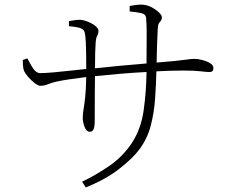

<svg xmlns="http://www.w3.org/2000/svg" viewBox="-20 -776 1040 835"><path d="M543.9 -726.1V-750Q556.6 -752.4 569.6 -754.2Q582.5 -755.9 594.2 -755.9Q616.2 -755.9 636.7 -745.6Q657.2 -735.4 670.7 -722.4Q684.1 -709.5 684.1 -701.2Q684.1 -690.9 679.9 -686.5Q675.8 -682.1 671.4 -675.3Q667 -668.5 666 -650.9Q664.6 -624 663.1 -581.5Q661.6 -539.1 661.1 -503.9Q710 -507.8 739 -510.7Q768.1 -513.7 783.7 -515.9Q799.3 -518.1 807.9 -519Q816.4 -520 825.2 -520Q840.8 -520 860.4 -514.9Q879.9 -509.8 894 -501Q908.2 -492.2 908.2 -480Q908.2 -472.7 904.8 -467.8Q901.4 -462.9 890.1 -462.9Q876.5 -462.9 850.6 -466.1Q824.7 -469.2 775.9 -469.2Q724.6 -469.2 660.2 -465.8Q658.7 -407.7 654.5 -346.9Q650.4 -286.1 635.5 -229.2Q620.6 -172.4 585.9 -126Q559.1 -89.4 500 -42.7Q440.9 3.9 353 39.1L336.9 14.2Q393.1 -12.2 452.9 -52.7Q512.7 -93.3 553.2 -153.8Q593.3 -214.8 604.7 -295.9Q616.2 -377 617.2 -462.9Q560.5 -460 502.2 -455.1Q443.8 -450.2 393.1 -444.8Q392.6 -404.3 392.3 -365.2Q392.1 -326.2 392.1 -296.9Q392.1 -267.6 392.1 -256.8Q392.1 -227.1 387.5 -215.1Q382.8 -203.1 371.1 -203.1Q355.5 -203.1 347.7 -224.4Q339.8 -245.6 339.8 -262.2Q339.8 -280.8 343.3 -300.5Q346.7 -320.3 350.3 -352.3Q354 -384.3 355 -440.9Q313 -435.5 281 -430.9Q249 -426.3 225.1 -420.9Q205.6 -416.5 188.7 -409.7Q171.9 -402.8 155.8 -402.8Q146 -402.8 131.1 -414.3Q116.2 -425.8 103 -440.9Q89.8 -456.1 85 -466.8Q81.1 -475.1 80.1 -490.5Q79.1 -505.9 79.1 -515.1L99.1 -522Q109.4 -501 123.3 -479.5Q137.2 -458 154.8 -458Q175.3 -458 211.7 -461.2Q248 -464.4 287.1 -468.8Q326.2 -473.1 355 -476.1Q355 -498 354.7 -531Q354.5 -564 353 -593.8Q351.6 -623.5 348.1 -636.2Q344.2 -649.4 327.1 -654.5Q310.1 -659.7 279.8 -662.1V-684.1Q290.5 -686 303 -688Q315.4 -689.9 326.2 -689.9Q340.3 -689.9 359.6 -682.6Q378.9 -675.3 393.6 -664.1Q408.2 -652.8 408.2 -642.1Q408.2 -631.8 405.5 -626.5Q402.8 -621.1 399.9 -613.8Q397 -606.4 396 -590.8Q395 -578.1 394 -548.3Q393.1 -518.6 393.1 -479Q443.4 -484.4 502.7 -490Q562 -495.6 617.2 -500Q617.7 -574.2 617.9 -623.5Q618.2 -672.9 615.2 -700.2Q613.3 -714.4 593.8 -719Q574.2 -723.6 543.9 -726.1Z"/></svg>

Font: Source Han Serif CN ExtraLight
Style: Regular
Weight: 250
Designer: Ryoko NISHIZUKA  (kana & ideographs); Frank Grießhammer (Latin, Greek & Cyrillic); Wenlong ZHANG  (bopomofo); Sandoll Co
Foundry: Adobe Systems Incorporated
Version: Version 1.001;PS 1.001;hotconv 16.6.54;makeotf.lib2.5.65590